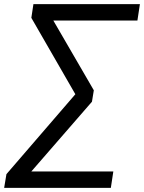

<svg xmlns="http://www.w3.org/2000/svg" viewBox="-39 -725 694 925"><path d="M-19 180 -8 114 324 -271 112 -639 122 -705H635L623 -626H218L413 -290L404 -235L112 101H507L495 180Z"/></svg>

Font: Mulish Medium
Style: Italic
Weight: 500
Italic angle: -9°
Designer: Vernon Adams
Foundry: Vernon Adams
Version: Version 3.603; ttfautohint (v1.8.3)